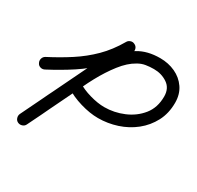

<svg xmlns="http://www.w3.org/2000/svg" viewBox="-134 -730 935 913"><g transform="rotate(30 333.0 -273.5)"><path d="M11 -268Q5 -279 8.5 -291Q12 -303 23 -309Q85 -341 139 -376Q193 -411 238 -455.5Q283 -500 319 -562Q325 -573 337 -576Q349 -579 360 -573Q371 -567 374 -555Q377 -543 371 -532Q332 -465 283 -416Q234 -367 176 -329Q118 -291 51 -256Q40 -250 28 -253.5Q16 -257 11 -268ZM358 -574Q369 -569 373 -557Q377 -545 372 -534Q306 -397 239.5 -260.5Q173 -124 107 13Q102 24 90 28Q78 32 67 27Q56 22 52 10Q48 -2 53 -13Q119 -150 185.5 -286.5Q252 -423 318 -560Q323 -571 335 -575.5Q347 -580 358 -574ZM67 27Q56 22 52 10Q48 -2 53 -13Q71 -49 88.5 -85.5Q106 -122 123 -158Q149 -211 175 -263Q201 -315 230 -366Q261 -422 296.5 -470Q332 -518 380.5 -547.5Q429 -577 499 -577Q544 -577 582 -559.5Q620 -542 643 -508.5Q666 -475 666 -428Q666 -370 642 -324.5Q618 -279 578 -247Q538 -215 487.5 -198.5Q437 -182 384 -182Q339 -182 286.5 -197.5Q234 -213 197 -238Q186 -245 184 -257Q182 -269 189 -279Q195 -290 207.5 -292Q220 -294 230 -287Q260 -267 304 -254.5Q348 -242 384 -242Q438 -242 489 -263.5Q540 -285 573 -326Q606 -367 606 -428Q606 -473 573.5 -495Q541 -517 499 -517Q476 -517 454.5 -513.5Q433 -510 413 -498Q375 -477 340 -432Q305 -387 275 -331.5Q245 -276 220 -222.5Q195 -169 177 -132Q160 -96 142.5 -59.5Q125 -23 107 13Q102 24 90 28Q78 32 67 27Z"/></g></svg>

Font: FRB American Cursive Guidelines Arrows
Style: Bold Italic
Weight: 700
Italic angle: -25°
Version: Version 2.0;Modular Font Editor K font №1